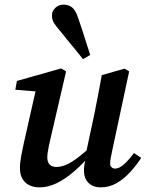

<svg xmlns="http://www.w3.org/2000/svg" viewBox="-20 -794 634 828"><path d="M150 14Q125 14 106 4.5Q87 -5 76.5 -23.5Q66 -42 66 -68Q66 -93 71.5 -122Q77 -151 83 -178L139 -426L156 -398L46 -407L53 -445L244 -499L265 -486L198 -197Q194 -180 191 -165.5Q188 -151 186 -138.5Q184 -126 184 -115Q184 -94 194.5 -84Q205 -74 223 -74Q243 -74 265.5 -83.5Q288 -93 316 -114.5Q344 -136 381 -169L392 -133H377Q337 -87 298.5 -54Q260 -21 223.5 -3.5Q187 14 150 14ZM413 14Q382 14 362 -5Q342 -24 342 -61Q342 -72 344.5 -86.5Q347 -101 354 -125H349L386 -298Q395 -341 403 -384Q411 -427 419 -470L517 -498L537 -486L464 -145Q460 -127 457.5 -112.5Q455 -98 455 -89Q455 -79 461 -73Q467 -67 476 -67Q493 -67 512 -83Q531 -99 558 -134L589 -113Q568 -81 541.5 -52Q515 -23 483.5 -4.5Q452 14 413 14ZM369 -557 338 -539Q321 -561 304.5 -580.5Q288 -600 272 -620Q256 -640 238 -662Q222 -680 213 -694.5Q204 -709 204 -727Q204 -747 219 -760.5Q234 -774 254 -774Q277 -774 292 -761Q307 -748 318 -714Q327 -687 335.5 -661.5Q344 -636 352 -610Q360 -584 369 -557Z"/></svg>

Font: Source Serif 4 18pt SemiBold
Style: Italic
Weight: 600
Italic angle: -12°
Designer: Frank Grießhammer
Foundry: Adobe Systems Incorporated
Version: Version 4.004;hotconv 1.0.116;makeotfexe 2.5.65601